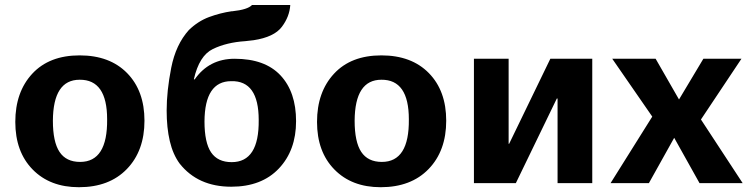

<svg xmlns="http://www.w3.org/2000/svg" viewBox="-20 -742 3041 778"><path d="M42 -248Q42 -369.1 110.8 -443.4Q179.7 -517.6 302.7 -517.6Q424.8 -517.6 495.1 -445.8Q565.4 -374 565.4 -252.9Q565.4 -130.9 494.1 -57.1Q422.9 16.6 299.8 16.6Q182.6 16.6 112.3 -55.2Q42 -127 42 -248ZM194.3 -252.9Q194.3 -167 221.2 -126.5Q248 -85.9 304.7 -85.9Q416 -85.9 414.1 -258.8Q414.1 -419.9 302.7 -418.9Q195.3 -418.9 194.3 -252.9Z M1179.7 -251Q1179.7 -132.8 1109.9 -59.1Q1040 14.6 917 14.6Q782.2 14.6 708 -79.1Q680.7 -116.2 668 -170.4Q655.3 -224.6 655.3 -293.9Q655.3 -373 673.8 -467.3Q692.4 -561.5 745.1 -620.1Q782.2 -656.2 827.1 -672.9Q872.1 -689.5 918 -696.3H920.9Q984.4 -703.1 1001 -721.7H1156.2Q1153.3 -674.8 1122.1 -633.3Q1090.8 -591.8 1007.8 -579.1L973.6 -575.2Q898.4 -570.3 842.8 -543.5Q787.1 -516.6 765.6 -420.9L768.6 -419.9Q827.1 -503.9 930.7 -503.9Q1053.7 -503.9 1116.7 -436.5Q1179.7 -369.1 1179.7 -251ZM1028.3 -255.9Q1028.3 -416 917 -413.1Q809.6 -413.1 808.6 -250Q808.6 -164.1 835.4 -124.5Q862.3 -85 918.9 -85Q1030.3 -85 1028.3 -255.9Z M1264.6 -248Q1264.6 -369.1 1333.5 -443.4Q1402.3 -517.6 1525.4 -517.6Q1647.5 -517.6 1717.8 -445.8Q1788.1 -374 1788.1 -252.9Q1788.1 -130.9 1716.8 -57.1Q1645.5 16.6 1522.5 16.6Q1405.3 16.6 1335 -55.2Q1264.6 -127 1264.6 -248ZM1417 -252.9Q1417 -167 1443.8 -126.5Q1470.7 -85.9 1527.3 -85.9Q1638.7 -85.9 1636.7 -258.8Q1636.7 -419.9 1525.4 -418.9Q1418 -418.9 1417 -252.9Z M2379.9 0H2239.3V-342.8H2236.3L2070.3 0H1900.4V-503.9H2041V-159.2H2043L2210 -503.9H2379.9Z M2460.9 -503.9H2636.7L2731.4 -338.9L2830.1 -503.9H2984.4L2820.3 -257.8L2989.3 0H2814.5L2711.9 -183.6L2609.4 0H2454.1L2623 -269.5Z"/></svg>

Font: FreeUniversal
Style: Bold
Weight: 700
Version: Version 1.001 March 22, 2017